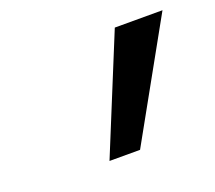

<svg xmlns="http://www.w3.org/2000/svg" viewBox="-66 -899 540 482"><g transform="rotate(-20 203.5 -658.0)"><path d="M407.2 -813 234.4 -502.9H152.8L279.8 -813Z"/></g></svg>

Font: Arimo SemiBold
Style: Italic
Weight: 600
Italic angle: -12°
Version: Version 1.33